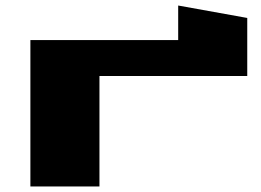

<svg xmlns="http://www.w3.org/2000/svg" viewBox="-20 -675 945 695"><path d="M90 0V-530H625V-655L875 -610V-400H340V0Z"/></svg>

Font: Stalin One
Style: Regular
Weight: 400
Designer: Jovanny Lemonad
Foundry: Alexey Maslov, Jovanny Lemonad
Version: Version 3.002; ttfautohint (v0.91) -l 8 -r 50 -G 200 -x 0 -w